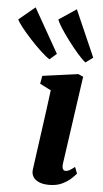

<svg xmlns="http://www.w3.org/2000/svg" viewBox="-150 -935 529 982"><g transform="rotate(5 114.0 -443.5)"><path d="M141 10Q109.5 10 88.5 1Q67.5 -8 58 -23.8Q48.5 -39.5 51 -60.5Q54 -83.5 58.5 -115Q63 -146.5 68.2 -185.8Q73.5 -225 80 -270.8Q86.5 -316.5 93.2 -367.2Q100 -418 107 -472.5L50 -501.5L57.5 -542.5L240.5 -567.5L266 -556L202 -105.5Q199.5 -87.5 203.8 -78Q208 -68.5 218.5 -68.5Q227.5 -68.5 237.8 -74Q248 -79.5 265 -93L278 -60Q272.5 -53 255.2 -36Q238 -19 209.2 -4.5Q180.5 10 141 10ZM86.5 -630Q68.5 -641 40.8 -666.8Q13 -692.5 -15 -723Q-43 -753.5 -64 -780Q-85 -806.5 -90 -819.5L-7 -888.5L122 -661ZM271 -630Q254 -643 229.2 -671.5Q204.5 -700 179.5 -733.2Q154.5 -766.5 136.2 -795Q118 -823.5 114.5 -837L204 -897L309 -657.5Z"/></g></svg>

Font: Merriweather ExtraBold
Style: Italic
Weight: 800
Italic angle: -7.8°
Version: Version 2.101